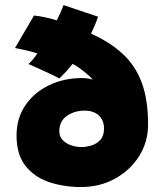

<svg xmlns="http://www.w3.org/2000/svg" viewBox="-20 -726 640 754"><path d="M299 8.5Q229 8.5 171.2 -11.5Q113.5 -31.5 79.2 -75.8Q45 -120 45 -193.5Q45 -262 79.8 -312.8Q114.5 -363.5 173 -391.5Q231.5 -419.5 302.5 -419.5Q314.5 -419.5 326.5 -417.5Q338.5 -415.5 344.5 -413Q334.5 -425 318.5 -438.2Q302.5 -451.5 287.5 -461.8Q272.5 -472 265 -475Q253.5 -460 240 -445.5Q226.5 -431 213.5 -418Q183 -433.5 147.2 -449.8Q111.5 -466 92 -474.5Q108 -490.5 114 -498.2Q120 -506 126.5 -516Q109 -522 86 -527.5Q63 -533 39 -537.5L113.5 -665Q135.5 -663 162.8 -656.8Q190 -650.5 203 -646Q211 -661.5 217 -675.2Q223 -689 229.5 -706L365 -660.5Q359 -642 352.8 -627.5Q346.5 -613 337.5 -594Q411 -561 461 -515.2Q511 -469.5 536.2 -402.5Q561.5 -335.5 561.5 -237.5Q561.5 -168 526 -112.2Q490.5 -56.5 431 -24Q371.5 8.5 299 8.5ZM300 -148.5Q318.5 -148.5 339 -154.8Q359.5 -161 374 -176.8Q388.5 -192.5 388.5 -221Q388.5 -253.5 368.2 -272.5Q348 -291.5 312 -291.5Q272.5 -291.5 242.8 -271Q213 -250.5 213 -210.5Q213 -189 226.8 -175.2Q240.5 -161.5 260.5 -155Q280.5 -148.5 300 -148.5Z"/></svg>

Font: Grandstander Black
Style: Regular
Weight: 900
Designer: Tyler Finck
Foundry: Etcetera Type Co
Version: Version 1.200; ttfautohint (v1.8.3)